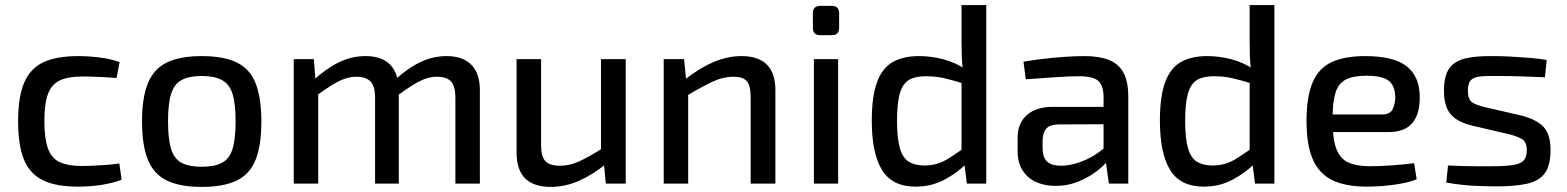

<svg xmlns="http://www.w3.org/2000/svg" viewBox="-20 -720 6147 753"><path d="M287 -500Q310 -500 337.5 -498Q365 -496 394.5 -491Q424 -486 449 -476L437 -414Q402 -417 365.5 -418.5Q329 -420 303 -420Q247 -420 214.5 -404.5Q182 -389 168 -351Q154 -313 154 -245Q154 -177 168 -138Q182 -99 214.5 -84Q247 -69 303 -69Q318 -69 342 -70Q366 -71 394 -73Q422 -75 448 -79L457 -15Q420 -1 375 5.5Q330 12 286 12Q200 12 148.5 -13Q97 -38 74 -94Q51 -150 51 -245Q51 -339 74.5 -395Q98 -451 149.5 -475.5Q201 -500 287 -500Z M771 -500Q857 -500 908.5 -475Q960 -450 982.5 -393.5Q1005 -337 1005 -244Q1005 -150 982.5 -93.5Q960 -37 908.5 -12Q857 13 771 13Q686 13 634.5 -12Q583 -37 560 -93.5Q537 -150 537 -244Q537 -337 560 -393.5Q583 -450 634.5 -475Q686 -500 771 -500ZM771 -422Q721 -422 692 -406Q663 -390 651 -351.5Q639 -313 639 -244Q639 -175 651 -136Q663 -97 692 -81.5Q721 -66 771 -66Q821 -66 850.5 -81.5Q880 -97 892 -136Q904 -175 904 -244Q904 -313 892 -351.5Q880 -390 850.5 -406Q821 -422 771 -422Z M1731 -500Q1795 -500 1828.5 -466Q1862 -432 1862 -366V0H1766V-338Q1766 -380 1749.5 -399.5Q1733 -419 1694 -419Q1670 -419 1648 -411Q1626 -403 1599 -386.5Q1572 -370 1534 -342L1529 -407Q1581 -454 1630 -477Q1679 -500 1731 -500ZM1211 -488 1218 -394 1228 -380V0H1132V-488ZM1414 -500Q1477 -500 1510 -466.5Q1543 -433 1544 -366V0H1451V-338Q1451 -382 1433 -400.5Q1415 -419 1379 -419Q1355 -419 1333 -411.5Q1311 -404 1283.5 -387.5Q1256 -371 1217 -342L1211 -407Q1263 -454 1312 -477Q1361 -500 1414 -500Z M2102 -488V-150Q2102 -106 2119 -88Q2136 -70 2176 -70Q2215 -70 2253.5 -88Q2292 -106 2347 -141L2358 -78Q2302 -33 2248.5 -10Q2195 13 2140 13Q2006 13 2006 -121V-488ZM2434 -488V0H2356L2347 -93L2337 -108V-488Z M2888 -500Q3021 -500 3021 -366V0H2924V-338Q2924 -384 2909 -401.5Q2894 -419 2858 -419Q2815 -419 2772 -398.5Q2729 -378 2669 -342L2665 -407Q2721 -452 2777 -476Q2833 -500 2888 -500ZM2663 -488 2672 -394 2679 -380V0H2583V-488Z M3267 -488V0H3172V-488ZM3242 -697Q3271 -697 3271 -668V-611Q3271 -582 3242 -582H3197Q3168 -582 3168 -611V-668Q3168 -697 3197 -697Z M3584 -500Q3633 -500 3680 -487.5Q3727 -475 3769 -447L3763 -391Q3719 -405 3684.5 -413Q3650 -421 3610 -421Q3570 -421 3545.5 -407Q3521 -393 3509.5 -355Q3498 -317 3498 -247Q3498 -178 3509 -139.5Q3520 -101 3544 -86Q3568 -71 3605 -71Q3633 -71 3656 -78Q3679 -85 3704 -101Q3729 -117 3763 -141L3771 -79Q3733 -41 3682.5 -14.5Q3632 12 3571 12Q3479 12 3439 -53.5Q3399 -119 3399 -246Q3399 -342 3419.5 -397.5Q3440 -453 3481 -476.5Q3522 -500 3584 -500ZM3848 -700V0H3772L3761 -86L3751 -94V-426L3757 -441Q3753 -469 3752 -496Q3751 -523 3751 -553V-700Z M4233 -500Q4289 -500 4327.5 -485.5Q4366 -471 4385.5 -436Q4405 -401 4405 -340V0H4329L4314 -106L4308 -118V-340Q4308 -383 4288 -402Q4268 -421 4212 -421Q4174 -421 4116.5 -417Q4059 -413 4003 -409L3994 -478Q4028 -484 4069.5 -489Q4111 -494 4154 -497Q4197 -500 4233 -500ZM4361 -301 4360 -233 4130 -232Q4096 -231 4082.5 -214.5Q4069 -198 4069 -169V-139Q4069 -103 4086.5 -86.5Q4104 -70 4142 -70Q4170 -70 4204.5 -80.5Q4239 -91 4274 -112.5Q4309 -134 4337 -167V-104Q4327 -90 4307 -70.5Q4287 -51 4258.5 -33Q4230 -15 4195.5 -3Q4161 9 4120 9Q4076 9 4042.5 -6.5Q4009 -22 3990 -52.5Q3971 -83 3971 -127V-180Q3971 -237 4007.5 -269Q4044 -301 4109 -301Z M4714 -500Q4763 -500 4810 -487.5Q4857 -475 4899 -447L4893 -391Q4849 -405 4814.5 -413Q4780 -421 4740 -421Q4700 -421 4675.5 -407Q4651 -393 4639.5 -355Q4628 -317 4628 -247Q4628 -178 4639 -139.5Q4650 -101 4674 -86Q4698 -71 4735 -71Q4763 -71 4786 -78Q4809 -85 4834 -101Q4859 -117 4893 -141L4901 -79Q4863 -41 4812.5 -14.5Q4762 12 4701 12Q4609 12 4569 -53.5Q4529 -119 4529 -246Q4529 -342 4549.5 -397.5Q4570 -453 4611 -476.5Q4652 -500 4714 -500ZM4978 -700V0H4902L4891 -86L4881 -94V-426L4887 -441Q4883 -469 4882 -496Q4881 -523 4881 -553V-700Z M5334 -500Q5447 -500 5497.5 -459.5Q5548 -419 5548 -340Q5549 -274 5519.5 -238Q5490 -202 5424 -202H5142V-271H5399Q5432 -271 5442 -292Q5452 -313 5452 -340Q5451 -385 5425.5 -404Q5400 -423 5338 -423Q5287 -423 5258 -408Q5229 -393 5217.5 -356Q5206 -319 5206 -252Q5206 -177 5220.5 -137.5Q5235 -98 5267.5 -83Q5300 -68 5354 -68Q5392 -68 5439.5 -71.5Q5487 -75 5526 -80L5536 -17Q5512 -7 5478 -0.5Q5444 6 5408 9Q5372 12 5342 12Q5256 12 5204 -14Q5152 -40 5128 -96.5Q5104 -153 5104 -245Q5104 -341 5128 -397Q5152 -453 5203 -476.5Q5254 -500 5334 -500Z M5837 -500Q5869 -500 5906 -498Q5943 -496 5979.5 -493Q6016 -490 6046 -485L6039 -417Q5992 -419 5945.5 -420.5Q5899 -422 5853 -422Q5809 -423 5784 -420Q5759 -417 5748 -405Q5737 -393 5737 -364Q5737 -329 5754.5 -318Q5772 -307 5807 -299L5946 -267Q6005 -252 6033 -223Q6061 -194 6061 -131Q6061 -71 6038.5 -40.5Q6016 -10 5969 0.5Q5922 11 5850 11Q5823 11 5769.5 9Q5716 7 5652 -4L5659 -71Q5682 -70 5709 -69Q5736 -68 5766.5 -68Q5797 -68 5828 -68Q5882 -68 5912.5 -72.5Q5943 -77 5955.5 -90.5Q5968 -104 5968 -131Q5968 -164 5947.5 -175.5Q5927 -187 5892 -195L5755 -227Q5713 -237 5688.5 -254.5Q5664 -272 5653.5 -298.5Q5643 -325 5643 -365Q5643 -421 5663 -450.5Q5683 -480 5725.5 -490.5Q5768 -501 5837 -500Z"/></svg>

Font: Exo 2 Medium
Style: Regular
Weight: 500
Designer: Natanael Gama
Foundry: Natanael Gama
Version: Version 2.010